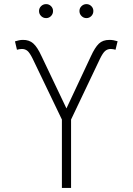

<svg xmlns="http://www.w3.org/2000/svg" viewBox="-20 -931 657 951"><path d="M286.6 0V-338.9L142.1 -639.6Q127.4 -669.4 116 -679Q104.5 -688.5 88.4 -688.5Q82 -688.5 75.7 -687.3Q69.3 -686 64 -684.6L54.2 -726.1Q64.9 -729.5 74.2 -731.4Q83.5 -733.4 93.8 -733.4Q124 -733.9 144.5 -716.1Q165 -698.2 186 -652.3L309.1 -394L430.7 -653.3Q450.2 -695.8 469.5 -714.6Q488.8 -733.4 522 -733.4Q532.7 -733.4 542.2 -731.7Q551.8 -730 562.5 -726.6L552.2 -684.6Q546.9 -686 540.8 -687.3Q534.7 -688.5 528.8 -688.5Q512.7 -688.5 501 -678.7Q489.3 -668.9 475.1 -639.6L332 -338.9V0ZM408.2 -841.3Q394 -841.3 383.8 -851.6Q373.5 -861.8 373.5 -876.5Q373.5 -890.6 383.8 -900.6Q394 -910.6 408.2 -910.6Q422.4 -910.6 432.4 -900.6Q442.4 -890.6 442.4 -876.5Q442.4 -861.8 432.4 -851.6Q422.4 -841.3 408.2 -841.3ZM208.5 -841.3Q193.8 -841.3 183.6 -851.6Q173.3 -861.8 173.3 -876.5Q173.3 -890.6 183.6 -900.6Q193.8 -910.6 208.5 -910.6Q222.7 -910.6 232.7 -900.6Q242.7 -890.6 242.7 -876.5Q242.7 -861.8 232.7 -851.6Q222.7 -841.3 208.5 -841.3Z"/></svg>

Font: Inter 16pt ExtraLight
Style: Regular
Weight: 250
Version: Version 4.001;git-66647c0bb